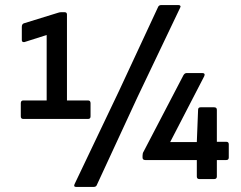

<svg xmlns="http://www.w3.org/2000/svg" viewBox="-20 -706 952 757"><path d="M72 -237Q62 -237 62 -247V-299Q62 -310 72 -310H164V-568L76 -540Q66 -539 66 -548V-600Q66 -611 74 -614L210 -656Q213 -657 216 -657.5Q219 -658 223 -658H234Q244 -658 244 -649V-310H327Q337 -310 337 -299V-247Q337 -237 327 -237ZM280 31Q269 31 274 20L449 -347L604 -680Q608 -686 615 -686H684Q689 -686 691 -683Q693 -680 690 -675L522 -323L361 25Q358 31 349 31ZM766 0Q756 0 756 -10V-75H553Q542 -75 542 -85V-92Q542 -102 546 -108L703 -409Q708 -418 716 -418H778Q784 -418 786 -414.5Q788 -411 785 -405L651 -146H756L761 -273Q761 -283 771 -283H824Q835 -283 835 -273V-147H872Q882 -147 882 -137V-85Q882 -75 872 -75H835V-10Q835 0 824 0Z"/></svg>

Font: Sofia Sans Semi Condensed SemiBold
Style: Regular
Weight: 600
Designer: Botio Nikoltchev, Ani Petrova
Foundry: lettersoup
Version: Version 4.100